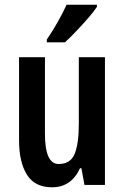

<svg xmlns="http://www.w3.org/2000/svg" viewBox="-20 -837 528 816"><path d="M426 -594V-51H339L326 -122H320Q283 -41 201 -41Q128 -41 94.5 -94.5Q61 -148 61 -240V-594H171V-269Q171 -140 229 -140Q280 -140 297.5 -183.5Q315 -227 315 -312V-594ZM392 -808Q379 -788 355 -760.5Q331 -733 304.5 -705Q278 -677 256 -657H179V-669Q206 -709 227 -746.5Q248 -784 263 -817H392Z"/></svg>

Font: Noto Sans Tamil UI ExtraCondensed SemiBold
Style: Regular
Weight: 600
Width: 2
Designer: Jelle Bosma - Monotype Design Team
Foundry: Monotype Imaging Inc.
Version: Version 2.004; ttfautohint (v1.8.4.7-5d5b)